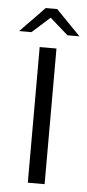

<svg xmlns="http://www.w3.org/2000/svg" viewBox="-76 -668 318 698"><g transform="rotate(5 83.0 -319.0)"><path d="M52.8 0V-495H114.1V0ZM-26.6 -546.4 62.4 -638.2H104.1L193.4 -546.4H149.7L83.3 -604.8L18.4 -546.4Z"/></g></svg>

Font: Alumni Sans SC Thin
Style: Regular
Weight: 100
Designer: Robert E. Leuschke
Foundry: Robert E. Leuschke
Version: Version 1.018